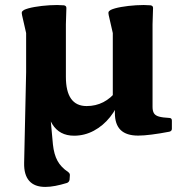

<svg xmlns="http://www.w3.org/2000/svg" viewBox="-20 -529 749 767"><path d="M275.9 13.1Q217.4 13.1 188.8 -33.2Q160.1 -79.4 153.7 -184.9L84.4 -205.2V-396.9L68.1 -468.3Q66.1 -478.3 67.4 -481.4Q68.7 -484.5 75.7 -489.2Q90.2 -496.2 117.9 -501.1Q145.6 -506 177.6 -508Q209.7 -510 235.2 -507.8Q245.2 -506.2 245.2 -497.2L243.2 -432V-222.4Q243.2 -105.3 326.1 -105.3Q398.7 -105.3 447 -167.3L460.8 -139.7Q447.6 -96.2 419.8 -61.5Q392 -26.7 354.9 -6.8Q317.7 13.1 275.9 13.1ZM438.9 -77.9V-132.3L430.6 -146V-396.9L414.3 -468.3Q412.3 -478.3 413.6 -481.4Q414.9 -484.5 421.9 -489.2Q436.4 -496.2 464.1 -501.1Q491.8 -506 523.9 -508Q555.9 -510 581.4 -507.8Q591.4 -506.2 591.4 -497.2L589.4 -432V-101.5Q589.4 -85.4 595.2 -76.3Q600.9 -67.2 615.4 -63.2Q629.9 -59.2 657 -57.8Q666.6 -57.3 666.6 -47.3V-14.5Q666.6 -5.3 656.6 -2.9Q617.6 4.6 585.7 8.6Q553.8 12.7 531.9 12.7Q485 12.7 461.9 -9.7Q438.9 -32.2 438.9 -77.9ZM252 158.1Q260.6 163.9 259 173.3L257.9 188.9Q256.3 198.5 247.3 201.9Q222.5 209.5 201 213.6Q179.6 217.7 160.7 217.7Q117.8 217.7 96.6 193.4Q75.4 169.2 76.4 122L84.4 -240.7H165L191.4 48Q195.6 87.7 209.6 113.3Q223.5 138.9 252 158.1Z"/></svg>

Font: Hahmlet
Style: Regular
Weight: 400
Designer: Minjoo Ham & Mark Frömberg
Foundry: hypertype
Version: Version 1.002